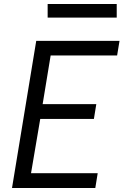

<svg xmlns="http://www.w3.org/2000/svg" viewBox="-20 -939 640 959"><path d="M40 0 161 -735H577L565 -662H233L193 -419H461L449 -345H181L135 -74H468L456 0ZM218 -851V-919H563V-851Z"/></svg>

Font: Iosevka SS04 Extended Oblique
Style: Regular
Weight: 400
Width: 7
Italic angle: -9°
Monospace: yes
Designer: Belleve Invis
Foundry: Belleve Invis
Version: Version 19.0.0; ttfautohint (v1.8.4)